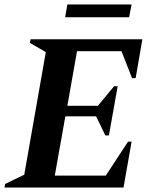

<svg xmlns="http://www.w3.org/2000/svg" viewBox="-34 -835 677 855"><path d="M-14 0 -11 -16 74 -57 170 -603 99 -644 102 -660H600L570 -487H554L507 -607H309L266 -364H402L474 -451H490L451 -232H435L394 -317H257L210 -53H437L536 -204H552L516 0ZM256 -758 266 -815H552L541 -758Z"/></svg>

Font: Spectral
Style: Bold Italic
Weight: 700
Italic angle: -10°
Designer: Jean-Baptiste Levee
Foundry: Production Type
Version: Version 2.001